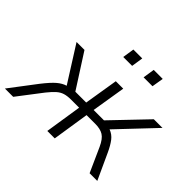

<svg xmlns="http://www.w3.org/2000/svg" viewBox="-187 -900 1114 1114"><g transform="rotate(45 370.0 -343.5)"><path d="M-34 0 89 -162Q129 -213 155 -235Q181 -257 208 -265L69 -485H134L268 -276H357L391 -485H452L418 -276H503L703 -485H774L563 -262Q593 -251 612.5 -225.5Q632 -200 650 -161L724 0H661L594 -149Q573 -195 548 -210.5Q523 -226 482 -226H410L375 0H314L349 -226H283Q253 -226 231.5 -219.5Q210 -213 191 -196Q172 -179 148 -149L34 0ZM489 -615 500 -687H574L562 -615ZM322 -615 333 -687H406L395 -615Z"/></g></svg>

Font: Nunito Sans Light
Style: Italic
Weight: 300
Italic angle: -9°
Designer: Vernon Adams
Foundry: Vernon Adams
Version: Version 3.006; ttfautohint (v1.8.3)